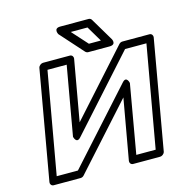

<svg xmlns="http://www.w3.org/2000/svg" viewBox="-132 -1055 1181 1207"><g transform="rotate(-15 458.5 -451.5)"><path d="M724 -686H863L746 -25H620L698 -472C698 -472 688 -523 656 -487L240 -25H102L219 -686H344L265 -238C265 -238 276 -187 308 -223ZM720 -736C713 -736 704 -733 698 -726L329 -315L399 -711C401 -722 393 -736 378 -736H203C192 -736 176 -726 173 -711L48 0C46 11 54 25 69 25H244C251 25 260 22 266 15L635 -395L565 0C563 11 571 25 586 25H762C773 25 789 15 792 0L917 -711C919 -722 911 -736 896 -736ZM591 -777H513L422 -878H531ZM633 -727C682 -727 660 -767 660 -767L570 -918C567 -923 560 -928 552 -928H367C319 -928 343 -885 343 -885L478 -734C481 -731 488 -727 494 -727Z"/></g></svg>

Font: Asimov
Style: XWidOuIt
Weight: 500
Designer: Google
Version: Version 2.000980; 2014